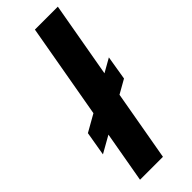

<svg xmlns="http://www.w3.org/2000/svg" viewBox="-278 -810 835 835"><g transform="rotate(-45 140.0 -392.5)"><path d="M-18.5 -192 279.5 -360.5 298 -472 0.5 -303.5ZM17.5 0H158.5L297 -785H156Z"/></g></svg>

Font: Anybody Thin SemiBold
Style: Italic
Weight: 600
Italic angle: -10°
Version: Version 1.113;gftools[0.9.25]